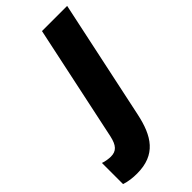

<svg xmlns="http://www.w3.org/2000/svg" viewBox="-375 -609 906 906"><g transform="rotate(-45 78.0 -156.5)"><path d="M-44 240C82 240 130 163 155 45L282 -553H114L-9 27C-20 76 -38 96 -75 96C-88 96 -111 93 -126 87V228C-100 237 -71 240 -44 240Z"/></g></svg>

Font: Noto Sans Condensed Black
Style: Italic
Weight: 900
Width: 3
Italic angle: -12°
Designer: Monotype Design Team
Foundry: Monotype Imaging Inc.
Version: Version 2.013